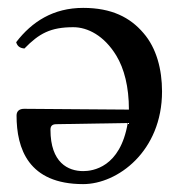

<svg xmlns="http://www.w3.org/2000/svg" viewBox="-20 -459 487 487"><path d="M42 -336C79 -374 108 -390 166 -390C202 -390 244 -369 275 -318C295 -285 307 -239 307 -181L41 -183C29 -183 22 -177 22 -166C22 -82 52 8 191 8C278 8 391 -75 391 -227C391 -283 377 -337 344 -375C310 -415 263 -439 191 -439C115 -439 61 -404 21 -352C24 -342 30 -337 42 -336ZM304 -147C285 -34 215 -25 191 -25C153 -25 108 -46 108 -130C108 -139 112 -144 123 -144Z"/></svg>

Font: Libertinus Math
Style: Regular
Weight: 400
Designer: Philipp H. Poll, Khaled Hosny
Foundry: Caleb Maclennan
Version: Version 7.050;RELEASE